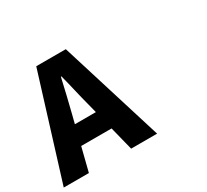

<svg xmlns="http://www.w3.org/2000/svg" viewBox="-154 -934 1300 1204"><g transform="rotate(-30 496.0 -332.5)"><path d="M251 -269 267 -332C286 -406 306 -493 324 -571H328C348 -495 367 -406 387 -332L403 -269ZM-8 40H174L217 -131H437L480 40H668L437 -705H223Z"/></g></svg>

Font: コーポレート・ロゴ ver3 Bold
Style: Regular
Weight: 700
Designer: [KANA_main] LOGOTYPE.JP [Source Han Sans] Ryoko NISHIZUKA 西塚涼子 (kana, bopomofo & ideographs); Paul D. Hunt (Latin, Greek
Version: Version 12.001;FEAKit 1.0